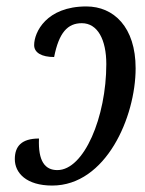

<svg xmlns="http://www.w3.org/2000/svg" viewBox="-20 -566 450 596"><path d="M142 10C309 10 401 -203 401 -354C401 -482 333 -546 248 -546C124 -546 86 -466 86 -426C86 -402 110 -389 148 -389C163 -465 190 -494 234 -494C283 -494 310 -443 310 -367C310 -203 241 -38 158 -38C120 -38 98 -65 101 -136C47 -136 26 -112 26 -72C26 -29 62 10 142 10Z"/></svg>

Font: Noto Serif ExtraCondensed
Style: Italic
Weight: 400
Width: 2
Italic angle: -12°
Designer: Monotype Design Team
Foundry: Monotype Imaging Inc.
Version: Version 2.014